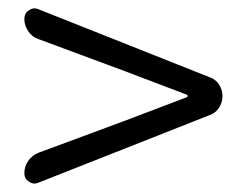

<svg xmlns="http://www.w3.org/2000/svg" viewBox="-20 -599 589 458"><path d="M71.3 -163.1Q66.4 -161.1 62.5 -161.1Q55.7 -161.1 48.8 -166Q38.1 -172.9 38.1 -185.5Q38.1 -202.1 47.4 -215.3Q56.6 -228.5 71.3 -234.4L279.3 -311.5L425.8 -367.2Q427.7 -368.2 427.7 -370.1Q427.7 -372.1 425.8 -373L279.3 -428.7L71.3 -505.9Q56.6 -510.7 47.4 -524.4Q38.1 -538.1 38.1 -553.7Q38.1 -567.4 48.8 -574.2Q55.7 -579.1 62.5 -579.1Q66.4 -579.1 71.3 -577.1L479.5 -415Q494.1 -410.2 502.4 -397.5Q510.7 -384.8 510.7 -369.6Q510.7 -354.5 502.4 -341.8Q494.1 -329.1 479.5 -324.2Z"/></svg>

Font: Gen Jyuu Gothic P Normal
Style: Regular
Weight: 300
Designer: [Source Han Sans]
Ryoko NISHIZUKA  (kana & ideographs); Paul D. Hunt (Latin, Greek & Cyrillic); Wenlong ZHANG  (bopomofo
Version: Version 1.002.20150607